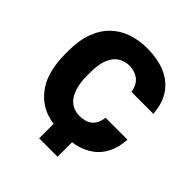

<svg xmlns="http://www.w3.org/2000/svg" viewBox="-222 -869 1155 1155"><g transform="rotate(45 355.0 -291.5)"><path d="M450.2 130H293.5V7Q280.3 5 266.3 1.6Q252.3 -1.8 237.7 -5.8Q150.5 -35.2 98 -117.8Q45.5 -200.5 45.5 -346V-365Q45.5 -457.2 70.5 -523.3Q95.5 -589.3 139.6 -631.3Q183.7 -673.3 243 -693.3Q302.3 -713.2 369.5 -713.2Q431.3 -713.2 484.9 -699.3Q538.5 -685.3 579.2 -655Q619.8 -624.7 645.1 -576.8Q670.3 -529 675.2 -460H488.5Q479.3 -515.5 446.4 -539.5Q413.5 -563.5 369.5 -563.5Q329.7 -563.5 298.2 -543.9Q266.7 -524.3 248.6 -481.2Q230.5 -438.2 230.5 -365V-344Q230.5 -285.7 241.9 -245.8Q253.3 -205.8 272.6 -181.8Q291.8 -157.7 316.7 -147.1Q341.5 -136.5 369.5 -136.5Q420.8 -136.5 451.4 -161.4Q482 -186.3 488.5 -240H675.2Q670.8 -170.8 646.3 -122.3Q621.8 -73.8 581.4 -44.1Q541 -14.3 487.3 -0.3Q478 2 469 3.5Q460 5 450.2 7Z"/></g></svg>

Font: Golos Text
Style: Regular
Weight: 400
Designer: A.Korolkova, Vitaly Kuzmin
Foundry: ParaType Ltd
Version: Version 2.004